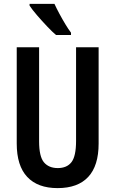

<svg xmlns="http://www.w3.org/2000/svg" viewBox="-20 -957 593 987"><path d="M487 -219Q487 -105 433.5 -47.5Q380 10 276 10Q174 10 120 -47.5Q66 -105 66 -219V-714H181V-231Q181 -152 206 -122.5Q231 -93 277 -93Q324 -93 347.5 -123.5Q371 -154 371 -232V-714H487ZM260 -937Q270 -915 285 -887Q300 -859 316 -832.5Q332 -806 345 -789V-777H268Q249 -793 222 -821.5Q195 -850 170 -879Q145 -908 132 -928V-937Z"/></svg>

Font: Noto Sans Malayalam ExtraCondensed SemiBold
Style: Regular
Weight: 600
Width: 2
Designer: Jelle Bosma - Monotype Design Team
Foundry: Monotype Imaging Inc.
Version: Version 2.104; ttfautohint (v1.8.4.7-5d5b)